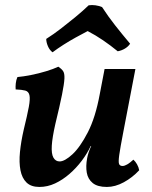

<svg xmlns="http://www.w3.org/2000/svg" viewBox="-20 -731 600 760"><path d="M136 9Q103 9 85 -8.5Q67 -26 61 -57Q55 -88 59 -129Q63 -170 74 -218Q88 -275 94 -307.5Q100 -340 96.5 -354.5Q93 -369 80 -372.5Q67 -376 42 -377Q41 -388 42.5 -401.5Q44 -415 49 -426Q72 -428 102.5 -434Q133 -440 162.5 -449Q192 -458 211 -467Q223 -459 229.5 -450Q236 -441 235 -420Q234 -399 225.5 -356.5Q217 -314 199 -240Q187 -187 185 -154.5Q183 -122 191.5 -107Q200 -92 216 -92Q236 -92 266.5 -120Q297 -148 327.5 -207Q358 -266 375 -359L394 -458H516L468 -208Q456 -146 452 -117.5Q448 -89 451.5 -81.5Q455 -74 465 -74Q481 -74 508 -99Q516 -92 522.5 -80.5Q529 -69 531 -57Q504 -28 470 -9.5Q436 9 403 9Q366 9 347 -6.5Q328 -22 323.5 -47.5Q319 -73 325 -105Q327 -116 331 -128Q335 -140 341 -153H339Q325 -123 303.5 -94.5Q282 -66 255 -42.5Q228 -19 198 -5Q168 9 136 9ZM188 -524Q176 -533 169.5 -548.5Q163 -564 163 -577Q193 -596 222 -618.5Q251 -641 279 -664Q307 -687 331 -710Q344 -712 358 -710Q372 -708 384 -703Q408 -666 435.5 -631Q463 -596 495 -558Q488 -547 475 -539Q462 -531 446 -528Q418 -551 388 -571.5Q358 -592 327 -608Q304 -596 279.5 -582.5Q255 -569 231.5 -554Q208 -539 188 -524Z"/></svg>

Font: Vollkorn SemiBold
Style: Italic
Weight: 600
Italic angle: -11°
Designer: Friedrich Althausen
Foundry: Friedrich Althausen
Version: Version 5.000